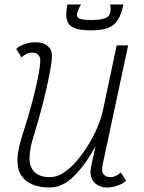

<svg xmlns="http://www.w3.org/2000/svg" viewBox="-20 -820 640 854"><path d="M76 -565 52 -602Q66 -616 90.5 -624Q115 -632 140 -632Q172 -632 191.5 -616Q211 -600 211 -574Q211 -546 200.5 -491.5Q190 -437 172 -365Q154 -293 129 -213Q99 -115 120 -73.5Q141 -32 202 -32Q232 -32 262.5 -51.5Q293 -71 321 -104Q349 -137 373 -176Q397 -215 414 -255.5Q431 -296 438 -330L499 -618H550L436 -85Q435 -80 434.5 -74.5Q434 -69 434 -65Q434 -50 444.5 -41Q455 -32 471 -32Q482 -32 494.5 -37.5Q507 -43 517 -53L541 -16Q527 -3 503 5.5Q479 14 453 14Q433 14 414.5 3.5Q396 -7 387.5 -27.5Q379 -48 385 -78L405 -170Q362 -90 310.5 -38Q259 14 201 14Q109 14 74 -40.5Q39 -95 79 -217Q103 -291 121 -357.5Q139 -424 149 -475Q159 -526 159 -553Q159 -568 149 -577Q139 -586 122 -586Q111 -586 98.5 -580.5Q86 -575 76 -565ZM383 -685Q311 -685 288.5 -710.5Q266 -736 280 -800H340Q325 -773 322.5 -758Q320 -743 334.5 -737Q349 -731 385 -731Q444 -731 460.5 -747Q477 -763 470 -800H529Q520 -756 503.5 -730.5Q487 -705 458.5 -695Q430 -685 383 -685Z"/></svg>

Font: Victor Mono Thin
Style: Italic
Weight: 100
Italic angle: -12°
Monospace: yes
Designer: Rune Bjørnerås
Version: Version 1.561;gftools[0.9.30]